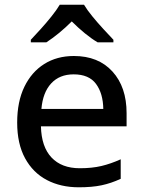

<svg xmlns="http://www.w3.org/2000/svg" viewBox="-20 -786 608 816"><path d="M294 -548Q398 -548 458 -482Q518 -416 518 -305V-249H154Q156 -162 199 -116.5Q242 -71 319 -71Q371 -71 411 -80.5Q451 -90 493 -109V-26Q452 -7 411.5 1.5Q371 10 315 10Q238 10 179 -21Q120 -52 86.5 -113.5Q53 -175 53 -265Q53 -354 83.5 -417Q114 -480 168 -514Q222 -548 294 -548ZM293 -470Q233 -470 197.5 -431.5Q162 -393 156 -323H419Q418 -389 388 -429.5Q358 -470 293 -470ZM337 -766Q350 -744 372.5 -716.5Q395 -689 419.5 -662.5Q444 -636 462 -617V-606H395Q368 -622 340 -645Q312 -668 285 -695Q258 -668 230.5 -645.5Q203 -623 177 -606H111V-617Q130 -637 153.5 -663Q177 -689 199 -716.5Q221 -744 234 -766Z"/></svg>

Font: Noto Sans Kayah Li Medium
Style: Regular
Weight: 500
Designer: Monotype Design Team, Sérgio Martins
Foundry: Monotype Imaging Inc.
Version: Version 2.002; ttfautohint (v1.8.4.7-5d5b)